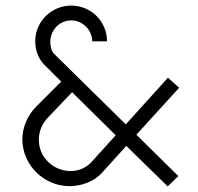

<svg xmlns="http://www.w3.org/2000/svg" viewBox="-20 -658 710 687"><path d="M581 -380 430 -213 175 -464C164 -474 160 -492 160 -507C160 -551 193 -585 235 -585C275 -585 310 -551 310 -510H363C363 -581 306 -638 235 -638C164 -638 106 -581 106 -510C106 -478 118 -447 138 -427L199 -366L110 -277C78 -245 60 -202 60 -159C60 -68 137 8 228 8C270 8 316 -7 346 -41L432 -136L580 9L618 -28L468 -176L621 -344ZM308 -79C266 -32 193 -38 152 -79C130 -101 119 -128 119 -159C119 -188 131 -216 152 -238L238 -328L394 -174Z"/></svg>

Font: Poppy and Pepper
Style: Regular
Weight: 400
Designer: Thy Ha
Foundry: Thy Ha
Version: Version 0.001;Glyphs 3.2 (3227)